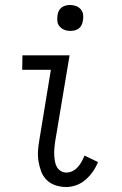

<svg xmlns="http://www.w3.org/2000/svg" viewBox="-20 -742 490 770"><path d="M246 8Q224 8 203.5 1.5Q183 -5 168 -19.5Q153 -34 145.5 -53.5Q138 -73 134.5 -94.5Q131 -116 132.5 -138Q134 -160 138 -182L184 -462H69L70 -520H259L201 -173Q199 -160 198 -147Q197 -134 197.5 -121.5Q198 -109 200 -96.5Q202 -84 207.5 -73.5Q213 -63 223.5 -56.5Q234 -50 246 -50Q259 -50 271 -56Q283 -62 292 -72Q301 -82 307.5 -94Q314 -106 319 -118L373 -92Q365 -72 352.5 -54Q340 -36 323.5 -21.5Q307 -7 286.5 0.5Q266 8 246 8ZM262 -618Q249 -618 238 -622.5Q227 -627 219 -636Q211 -645 210 -657.5Q209 -670 211 -683Q212 -691 216.5 -699.5Q221 -708 228.5 -713Q236 -718 244.5 -720Q253 -722 261 -722Q274 -722 285.5 -717.5Q297 -713 304.5 -704Q312 -695 313.5 -682.5Q315 -670 312 -657Q311 -649 306.5 -640.5Q302 -632 295 -627Q288 -622 279 -620Q270 -618 262 -618Z"/></svg>

Font: Iosevka Etoile Light
Style: Italic
Weight: 300
Italic angle: -9°
Designer: Belleve Invis
Foundry: Belleve Invis
Version: Version 22.1.2; ttfautohint (v1.8.4)